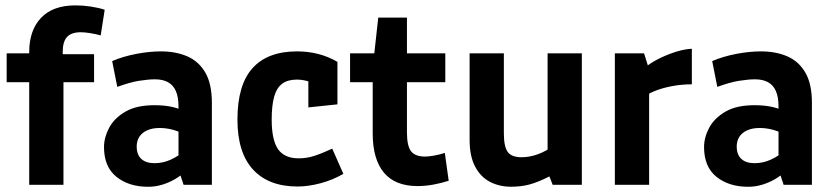

<svg xmlns="http://www.w3.org/2000/svg" viewBox="-20 -690 3106 717"><path d="M89.1 0V-422.4L143.8 -383.1H4.9V-490.8H143.8L89.1 -451.4V-495.2Q89.1 -576.9 133.3 -623.4Q177.6 -669.9 261.3 -669.9Q290.3 -669.9 318.8 -665.6Q347.2 -661.3 371 -653.6L356 -557.7Q337.3 -563.1 316.7 -566.3Q296 -569.6 281.8 -569.6Q246.9 -569.6 230.6 -552.2Q214.2 -534.8 214.2 -495.8V-444.6L162.5 -487.5H331.3V-383.1H162.3L217 -415.7V0Z M533.5 7.5Q460.9 7.5 414.7 -29.8Q368.4 -67.1 368.4 -140.8Q368.4 -176.5 387.5 -212.6Q406.5 -248.6 448 -272.9Q489.4 -297.1 556.3 -297.1Q588.7 -297.3 616.1 -292.1Q643.5 -286.8 672 -274.1L646.6 -239.9V-291.5Q646.6 -327.3 636.8 -349.8Q626.9 -372.4 607.3 -383.1Q587.7 -393.8 558.9 -393.8Q534.4 -393.8 499.6 -388.3Q464.9 -382.8 418 -365.5L398.9 -461.9Q440.2 -479.5 489 -488.8Q537.7 -498.1 581.2 -498.1Q636.7 -498.1 679.6 -479.5Q722.5 -460.8 746.9 -418.7Q771.2 -376.6 771.2 -306.2V0H665.5L645.4 -60.7L669.6 -48.1Q655.4 -34 633.8 -21.2Q612.3 -8.5 586.5 -0.5Q560.7 7.5 533.5 7.5ZM557 -80.6Q589.2 -80.6 618.5 -94.2Q647.8 -107.8 665.2 -124.9L646.6 -71V-236.9L670.7 -187.7Q642.2 -201.7 620.1 -206.8Q598 -212 576.2 -212Q536.7 -212 513.6 -193.6Q490.5 -175.2 490.5 -142.6Q490.5 -112.1 507.9 -96.3Q525.4 -80.6 557 -80.6Z M1091.1 6.5Q983.3 6.5 925 -56.7Q866.7 -120 866.7 -243.3Q866.7 -372.9 923 -435.5Q979.4 -498.1 1089.1 -498.1Q1173.2 -498.1 1240.1 -459V-300.3L1131.5 -288.9V-452.8L1190.4 -359.6Q1169.4 -373.7 1141.3 -383.3Q1113.2 -392.8 1088.8 -392.8Q1055.1 -392.8 1034.3 -377.7Q1013.5 -362.5 1004 -329.6Q994.6 -296.7 994.6 -243Q994.6 -167 1018.4 -132.8Q1042.2 -98.7 1095.6 -98.7Q1125.1 -98.7 1153.4 -107.8Q1181.8 -116.8 1220.7 -134.9L1262.3 -40.7Q1222.2 -17.7 1176.8 -5.6Q1131.3 6.5 1091.1 6.5Z M1539.4 4.9Q1455.5 4.9 1413.7 -45.3Q1371.8 -95.5 1371.8 -192.2V-433.2L1426.5 -383.1H1287.3V-490.8H1428.4L1371.8 -436.1L1392.5 -624.2H1499.7V-436.1L1445 -490.8H1642.9V-383.1H1445L1499.7 -433.2V-195.2Q1499.7 -144.8 1515.2 -125Q1530.6 -105.3 1567.5 -105.3Q1580.5 -105.3 1602.9 -109.3Q1625.3 -113.4 1641.1 -119.1L1655.6 -15Q1629.9 -6.5 1599.1 -0.8Q1568.3 4.9 1539.4 4.9Z M1888.3 7.3Q1844.1 7.3 1809 -11.3Q1773.9 -30 1753.8 -68.7Q1733.7 -107.5 1733.7 -167V-490.8H1861.6V-192.4Q1861.6 -143.1 1875.7 -123Q1889.9 -102.8 1927.9 -102.8Q1957.9 -102.8 1989.1 -114.2Q2020.3 -125.7 2047.9 -146.6L2024.9 -68.1V-490.8H2152.8V0H2043.8L2031.7 -31.2Q1988.8 -9.4 1957.4 -1.1Q1926.1 7.3 1888.3 7.3Z M2276.1 0V-490.8H2385.2L2399.2 -445.9Q2419.2 -460.7 2448 -474.5Q2476.8 -488.2 2507.6 -497.6Q2538.4 -506.9 2563.6 -507.9V-375.1Q2526.2 -375.1 2490 -368.4Q2453.7 -361.7 2424.8 -350Q2395.9 -338.3 2380.4 -322.5L2404.1 -389.2V0Z M2774.3 7.5Q2701.6 7.5 2655.4 -29.8Q2609.2 -67.1 2609.2 -140.8Q2609.2 -176.5 2628.2 -212.6Q2647.3 -248.6 2688.7 -272.9Q2730.1 -297.1 2797 -297.1Q2829.5 -297.3 2856.9 -292.1Q2884.3 -286.8 2912.7 -274.1L2887.3 -239.9V-291.5Q2887.3 -327.3 2877.5 -349.8Q2867.6 -372.4 2848 -383.1Q2828.4 -393.8 2799.6 -393.8Q2775.1 -393.8 2740.4 -388.3Q2705.6 -382.8 2658.7 -365.5L2639.6 -461.9Q2681 -479.5 2729.7 -488.8Q2778.4 -498.1 2821.9 -498.1Q2877.4 -498.1 2920.3 -479.5Q2963.2 -460.8 2987.6 -418.7Q3012 -376.6 3012 -306.2V0H2906.2L2886.2 -60.7L2910.3 -48.1Q2896.1 -34 2874.6 -21.2Q2853 -8.5 2827.2 -0.5Q2801.4 7.5 2774.3 7.5ZM2797.8 -80.6Q2830 -80.6 2859.2 -94.2Q2888.5 -107.8 2905.9 -124.9L2887.3 -71V-236.9L2911.4 -187.7Q2882.9 -201.7 2860.8 -206.8Q2838.7 -212 2816.9 -212Q2777.5 -212 2754.3 -193.6Q2731.2 -175.2 2731.2 -142.6Q2731.2 -112.1 2748.7 -96.3Q2766.1 -80.6 2797.8 -80.6Z"/></svg>

Font: Anaheim
Style: Regular
Weight: 400
Designer: Vernon Adams
Foundry: Vernon Adams
Version: Version 2.001